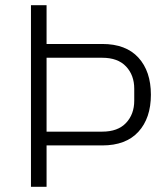

<svg xmlns="http://www.w3.org/2000/svg" viewBox="-20 -718 641 738"><path d="M99 0V-698H159V-549H373Q464 -549 512 -496.5Q560 -444 560 -354Q560 -264 512 -211.5Q464 -159 373 -159H159V0ZM159 -212H373Q433 -212 464.5 -245.5Q496 -279 496 -331V-377Q496 -429 464.5 -462.5Q433 -496 373 -496H159Z"/></svg>

Font: IBM Plex Sans Thai Looped Light
Style: Regular
Weight: 300
Designer: Mike Abbink, Paul van der Laan, Pieter van Rosmalen, Ben Mitchell, Mark Frömberg
Foundry: Bold Monday
Version: Version 1.1